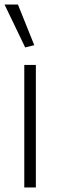

<svg xmlns="http://www.w3.org/2000/svg" viewBox="-24 -826 262 846"><path d="M83 -540H134V0H83ZM87 -617 -4 -806H55L127 -627Z"/></svg>

Font: Encode Sans Normal
Style: ExtraLight
Weight: 200
Designer: Pablo Impallari, Andres Torresi
Foundry: Pablo Impallari, Andres Torresi
Version: Version 1.000; ttfautohint (v1.00) -l 8 -r 50 -G 200 -x 14 -